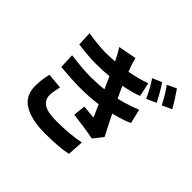

<svg xmlns="http://www.w3.org/2000/svg" viewBox="-209 -1109 1417 1417"><g transform="rotate(45 500.0 -400.0)"><path d="M146 -268 267 -257Q261 -234 256.5 -207.5Q252 -181 252 -162Q252 -116 290 -89Q328 -62 424 -62Q565 -62 668 -84L660 43Q574 62 427 62Q288 62 208.5 15Q129 -32 129 -135Q129 -203 146 -268ZM796 -554 823 -442Q778 -419 676 -393Q716 -311 758 -231L699 -156Q656 -165 595.5 -174Q535 -183 483 -189L494 -284Q556 -278 599 -274L556 -371Q474 -359 379 -359Q289 -359 167 -370L162 -488Q292 -471 370 -471Q444 -471 508 -479L485 -531L466 -574Q402 -567 333 -567Q255 -567 143 -582L138 -694Q253 -676 322 -676Q372 -676 418 -680L415 -687Q390 -739 365 -777L507 -804Q519 -755 542 -696Q638 -714 706 -739L729 -630Q677 -610 584 -591L598 -559Q604 -546 612 -529Q619 -515 626 -499Q742 -528 796 -554ZM699 -786 772 -817Q792 -789 814 -750.5Q836 -712 852 -681L776 -647Q742 -724 699 -786ZM810 -828 882 -862Q902 -834 925.5 -797Q949 -760 966 -729L891 -694Q854 -769 810 -828Z"/></g></svg>

Font: Source Han Sans CN Bold
Style: Bold
Weight: 700
Designer: Ryoko NISHIZUKA 西塚涼子 (kana & ideographs); Paul D. Hunt (Latin, Greek & Cyrillic); Wenlong ZHANG 张文龙 (bopomofo); Sandoll 
Foundry: Adobe Systems Incorporated
Version: Version 1.00;May 30, 2023;FontCreator 11.5.0.2422 32-bit